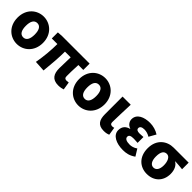

<svg xmlns="http://www.w3.org/2000/svg" viewBox="237 -1546 2595 2595"><g transform="rotate(45 1534.5 -248.5)"><path d="M278 12C404 12 521 -83 521 -249C521 -414 404 -509 278 -509C151 -509 35 -414 35 -249C35 -83 151 12 278 12ZM278 -113C219 -113 193 -166 193 -249C193 -332 219 -385 278 -385C336 -385 362 -332 362 -249C362 -166 336 -113 278 -113Z M1071 12C1110 12 1144 4 1163 -3L1145 -117C1131 -115 1118 -113 1108 -113C1080 -113 1064 -123 1064 -157C1064 -178 1064 -292 1070 -376H1164V-497H637L562 -492V-376H669C669 -268 658 -133 634 0L789 9C802 -120 814 -259 814 -376H923C922 -296 918 -191 918 -163C918 -58 956 12 1071 12Z M1454 12C1580 12 1697 -83 1697 -249C1697 -414 1580 -509 1454 -509C1327 -509 1211 -414 1211 -249C1211 -83 1327 12 1454 12ZM1454 -113C1395 -113 1369 -166 1369 -249C1369 -332 1395 -385 1454 -385C1512 -385 1538 -332 1538 -249C1538 -166 1512 -113 1454 -113Z M1941 12C1985 12 2009 4 2031 -5L2013 -119C2003 -115 1990 -113 1982 -113C1953 -113 1939 -123 1939 -156C1939 -235 1947 -383 1950 -497H1794V-162C1794 -57 1826 12 1941 12Z M2307 12C2369 12 2426 1 2491 -45L2431 -142C2393 -114 2351 -105 2321 -105C2256 -105 2222 -124 2222 -158C2222 -190 2248 -202 2304 -202C2328 -202 2355 -200 2380 -198V-310C2357 -308 2330 -306 2309 -306C2269 -306 2245 -317 2245 -347C2245 -374 2270 -392 2317 -392C2354 -392 2392 -381 2425 -360L2481 -459C2432 -491 2369 -509 2309 -509C2196 -509 2095 -466 2095 -366C2095 -327 2120 -281 2174 -264V-260C2114 -245 2073 -206 2073 -135C2073 -39 2179 12 2307 12Z M2764 12C2898 12 2993 -76 2993 -218C2993 -291 2966 -350 2917 -378V-382C2969 -380 3003 -376 3057 -371V-497H2771C2646 -497 2527 -415 2527 -243C2527 -78 2633 12 2764 12ZM2766 -113C2716 -113 2685 -160 2685 -243C2685 -336 2716 -373 2766 -373C2818 -373 2846 -310 2846 -234C2846 -157 2816 -113 2766 -113Z"/></g></svg>

Font: DAIFUKU Sans
Style: Bold
Weight: 700
Designer: Original font ‘Source Han Sans JP’ : Paul D. Hunt
Foundry: Daifuku
Version: Version 1.000